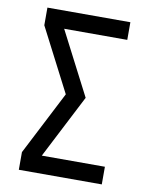

<svg xmlns="http://www.w3.org/2000/svg" viewBox="-83 -796 666 857"><g transform="rotate(10 250.0 -367.5)"><path d="M62 0V-80L210 -368L62 -655V-735H438V-655H152L300 -368L152 -80H438V0Z"/></g></svg>

Font: Iosevka Term Curly Medium
Style: Regular
Weight: 500
Designer: Belleve Invis
Foundry: Belleve Invis
Version: Version 32.3.0